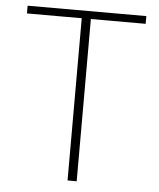

<svg xmlns="http://www.w3.org/2000/svg" viewBox="-52 -771 677 817"><g transform="rotate(5 286.5 -363.0)"><path d="M267 -693H33V-726H540V-693H306V0H267Z"/></g></svg>

Font: SpoqaHanSansJP-Thin
Style: Regular
Weight: 250
Designer: [Source Han Sans]
Ryoko NISHIZUKA  (kana & ideographs); Paul D. Hunt (Latin, Greek & Cyrillic); Wenlong ZHANG  (bopomofo
Foundry: Spoqa (http://bi.spoqa.com)
Version: Version 1.002.20150607